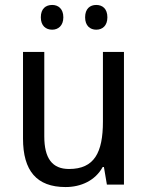

<svg xmlns="http://www.w3.org/2000/svg" viewBox="-20 -746 599 776"><path d="M145 -676C145 -642 165 -626 191 -626C215 -626 236 -642 236 -676C236 -711 215 -726 191 -726C165 -726 145 -711 145 -676ZM324 -676C324 -642 344 -626 369 -626C394 -626 414 -642 414 -676C414 -711 394 -726 369 -726C344 -726 324 -711 324 -676ZM481 -536H396V-255C396 -129 361 -63 259 -63C191 -63 159 -106 159 -195V-536H73V-186C73 -56 128 10 245 10C307 10 365 -16 395 -71H400L412 0H481Z"/></svg>

Font: Noto Sans Bengali SemiCondensed
Style: Regular
Weight: 400
Width: 4
Designer: Jelle Bosma - Monotype Design Team
Foundry: Monotype Imaging Inc.
Version: Version 2.003